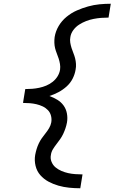

<svg xmlns="http://www.w3.org/2000/svg" viewBox="-20 -853 640 1026"><path d="M409 153Q379 153 349.5 150Q320 147 292 139Q264 131 239 117.5Q214 104 195.5 83Q177 62 170 33Q163 4 168 -25Q171 -41 175.5 -56Q180 -71 187 -86Q194 -101 203.5 -114.5Q213 -128 223.5 -141Q234 -154 242.5 -168.5Q251 -183 254 -199Q257 -217 252.5 -234.5Q248 -252 236 -264.5Q224 -277 208 -284.5Q192 -292 175 -296Q158 -300 140 -301.5Q122 -303 103 -303L106 -322L115 -377Q134 -377 152.5 -378.5Q171 -380 190 -384Q209 -388 227 -395.5Q245 -403 261 -415.5Q277 -428 287.5 -445Q298 -462 301 -481Q303 -496 300.5 -511Q298 -526 293.5 -540Q289 -554 283.5 -567.5Q278 -581 274.5 -595Q271 -609 270.5 -624.5Q270 -640 272 -655Q277 -686 293.5 -714Q310 -742 335.5 -763Q361 -784 390.5 -797Q420 -810 450.5 -818.5Q481 -827 511.5 -830Q542 -833 572 -833L560 -759Q540 -759 520.5 -757.5Q501 -756 480.5 -752Q460 -748 440.5 -740.5Q421 -733 403 -721.5Q385 -710 372 -692.5Q359 -675 356 -655Q353 -640 355.5 -625Q358 -610 362.5 -596Q367 -582 372.5 -568.5Q378 -555 381.5 -541Q385 -527 386 -511.5Q387 -496 384 -481Q380 -456 368 -432.5Q356 -409 336 -391Q316 -373 292.5 -360.5Q269 -348 244 -340Q266 -332 286 -320Q306 -308 319.5 -289.5Q333 -271 337.5 -247Q342 -223 338 -199Q335 -183 330 -168Q325 -153 318 -138Q311 -123 301.5 -109.5Q292 -96 281.5 -82.5Q271 -69 262.5 -55Q254 -41 252 -25Q248 -6 255.5 12Q263 30 277 41.5Q291 53 308.5 60.5Q326 68 344 72Q362 76 382 77.5Q402 79 421 79Z"/></svg>

Font: Iosevka Curly Extended
Style: Italic
Weight: 400
Width: 7
Italic angle: -9°
Monospace: yes
Designer: Belleve Invis
Foundry: Belleve Invis
Version: Version 11.1.0; ttfautohint (v1.8.3)